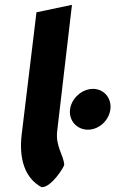

<svg xmlns="http://www.w3.org/2000/svg" viewBox="-20 -765 478 795"><path d="M270 -312C264 -265 299 -228 344 -228C390 -228 431 -266 437 -312C443 -358 411 -397 365 -397C319 -397 276 -358 270 -312ZM152 10H154C193 10 246 -74 246 -83C242 -127 209 -159 217 -224L278 -745L131 -714L70 -210C57 -104 85 -26 152 10Z"/></svg>

Font: Bluebird
Style: SfBdExtObl
Weight: 700
Designer: Jasper
Foundry: Cannot Into Space Fonts
Version: Version 0.98